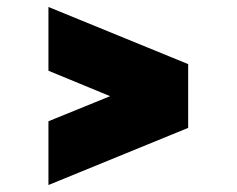

<svg xmlns="http://www.w3.org/2000/svg" viewBox="-20 -569 680 551"><path d="M119 -549 520 -385V-202L119 -38V-221L296 -293L119 -366Z"/></svg>

Font: Unageo
Style: Black
Weight: 900
Designer: Richard Sepsi
Foundry: Richard Sepsi
Version: Version 2.000